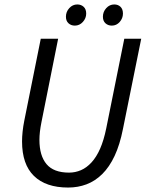

<svg xmlns="http://www.w3.org/2000/svg" viewBox="-20 -830 656 862"><path d="M163 -656H241L166 -281Q157 -236 157 -202Q157 -131 189 -93Q221 -55 290 -55Q318 -55 343.5 -66Q369 -77 391 -101Q413 -125 429.5 -162.5Q446 -200 457 -254L538 -656H614L532 -251Q518 -180 494.5 -130Q471 -80 439 -48.5Q407 -17 368.5 -2.5Q330 12 286 12Q186 12 132.5 -40Q79 -92 79 -195Q79 -216 81.5 -239.5Q84 -263 89 -288ZM316 -715Q299 -715 287.5 -725.5Q276 -736 276 -755Q276 -777 291 -793.5Q306 -810 327 -810Q344 -810 355.5 -799.5Q367 -789 367 -769Q367 -748 352 -731.5Q337 -715 316 -715ZM482 -715Q465 -715 453.5 -725.5Q442 -736 442 -755Q442 -777 457 -793.5Q472 -810 493 -810Q510 -810 521 -799.5Q532 -789 532 -769Q532 -748 517.5 -731.5Q503 -715 482 -715Z"/></svg>

Font: mr_Source Sans Pro
Style: Italic
Weight: 400
Italic angle: -11°
Designer: Paul D. Hunt
Foundry: Adobe Systems Incorporated
Version: Version 1.036;July 10, 2024;FontCreator 11.5.0.2430 64-bit